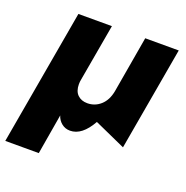

<svg xmlns="http://www.w3.org/2000/svg" viewBox="-149 -646 896 926"><g transform="rotate(20 299.0 -183.0)"><path d="M-24 165 98 -531H270L219 -241Q216 -226 216 -214Q216 -178 235 -159.5Q254 -141 285 -141Q324 -141 353 -167Q382 -193 391 -241L441 -531H613L520 0L360 -72Q313 12 252 12Q227 12 208.5 -3Q190 -18 183 -41L148 165Z"/></g></svg>

Font: Geom ExtraBold
Style: Bold Italic
Weight: 800
Italic angle: -10°
Version: Version 1.102